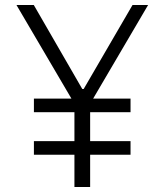

<svg xmlns="http://www.w3.org/2000/svg" viewBox="-20 -750 660 770"><path d="M503.5 -129.5V-184H341.5V-300H503.5V-354.5H353.5L574 -730H511.5L315.5 -393H310L115.5 -730H46L266.5 -354.5H116V-300H278.5V-184H116V-129.5H278.5V0H341.5V-129.5Z"/></svg>

Font: Monaspace Argon ExtraLight
Style: Regular
Weight: 200
Designer: Riley Cran & the Lettermatic Team
Foundry: Lettermatic
Version: Version 1.000 (Monaspace Argon)